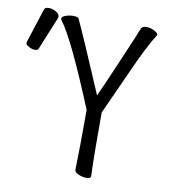

<svg xmlns="http://www.w3.org/2000/svg" viewBox="-192 -788 773 867"><g transform="rotate(10 195.0 -354.0)"><path d="M-59 -705Q-56 -717 -38.5 -717Q-21 -717 -4.5 -707.5Q12 -698 12 -685Q12 -682 11 -680L-51 -529Q-54 -520 -67.5 -520Q-81 -520 -95.5 -528Q-110 -536 -110 -542.5Q-110 -549 -109 -550ZM260 9Q244 9 225.5 1Q207 -7 207 -19Q210 -108 210 -293Q86 -596 29 -671Q25 -677 25 -679Q25 -689 42.5 -695Q60 -701 76 -701Q98 -701 102 -694Q134 -627 245 -366Q275 -431 336 -575Q366 -644 371 -657Q383 -689 388.5 -699Q394 -709 412 -709Q430 -709 447.5 -700Q465 -691 465 -683L464 -679Q441 -646 396 -552L279 -294Q279 -95 280 -74Q282 -25 282 -1Q282 9 260 9Z"/></g></svg>

Font: Moon Stars Kai HW
Style: Regular
Weight: 400
Designer: GuiWonder
Version: Version 1.101